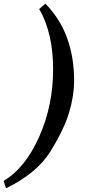

<svg xmlns="http://www.w3.org/2000/svg" viewBox="-88 -783 521 1040"><path d="M157.7 -763.2Q313.5 -605.5 313.5 -343.8Q313.5 -266.6 287.1 -176.3Q260.7 -85.9 186.8 34.7Q112.8 155.3 -55.2 236.8L-68.4 196.8Q48.3 127.9 124 -41.7Q199.7 -211.4 199.7 -407.7Q199.7 -604 124.5 -733.9Z"/></svg>

Font: Lobster-Regular
Style: Regular
Weight: 400
Designer: Pablo Impallari
Foundry: Pablo Impallari
Version: Version 1.007; ttfautohint (v1.1) -l 8 -r 50 -G 50 -x 14 -D 